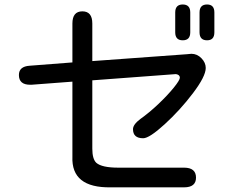

<svg xmlns="http://www.w3.org/2000/svg" viewBox="-20 -804 1040 848"><path d="M299.8 -112.3V-443.4L119.1 -429.7H113.3Q63.5 -429.7 63.5 -472.7Q63.5 -510.7 111.3 -513.7L299.8 -528.3V-700.2Q299.8 -753.9 343.8 -753.9Q387.7 -753.9 387.7 -700.2V-534.2L804.7 -564.5L825.2 -566.4Q850.6 -566.4 869.6 -546.9Q888.7 -527.3 888.7 -503.9Q888.7 -466.8 832 -392.1Q775.4 -317.4 707.5 -255.4Q639.6 -193.4 612.3 -193.4Q567.4 -193.4 567.4 -233.4Q567.4 -253.9 599.6 -278.3Q639.6 -306.6 680.2 -345.2Q720.7 -383.8 747.6 -417Q774.4 -450.2 774.4 -460.9Q774.4 -473.6 757.8 -476.6H754.9L387.7 -449.2V-147.5Q387.7 -101.6 405.3 -85Q429.7 -63.5 502.9 -63.5H793Q845.7 -63.5 845.7 -19.5Q845.7 23.4 793 23.4H469.7Q293.9 26.4 299.8 -112.3ZM753.9 -749Q753.9 -784.2 787.1 -784.2Q820.3 -784.2 820.3 -749V-661.1Q820.3 -626 787.1 -626Q753.9 -626 753.9 -661.1ZM861.3 -749Q861.3 -784.2 894.5 -784.2Q926.8 -784.2 926.8 -749V-661.1Q926.8 -626 894.5 -626Q861.3 -626 861.3 -661.1Z"/></svg>

Font: jf-openhuninn-2.0
Style: Regular
Weight: 400
Designer: [Kosugi Maru]
Designed by MOTOYA      

[Varela Round]
Joe Prince (Latin component); Avraham Cornfeld (Hebrew component)
Foundry: justfont CO.,LTD.
Version: 2.0